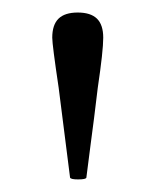

<svg xmlns="http://www.w3.org/2000/svg" viewBox="-20 -743 247 305"><path d="M91.3 -460.9Q82.5 -529.3 73.2 -603.5Q63 -671.9 63 -683.1Q63 -703.6 73 -713.4Q83 -723.1 103.5 -723.1Q124 -723.1 134 -713.4Q144 -703.6 144 -683.1Q144 -662.1 135.3 -603.5L129.4 -555.2Q127 -537.1 124 -513.9Q121.1 -490.7 117.2 -460.9Q116.7 -458 104 -458Q92.3 -458 91.3 -460.9Z"/></svg>

Font: JuniusX Light
Style: Regular
Weight: 300
Designer: Peter S. Baker
Foundry: Briery Creek Software
Version: Version 1.008